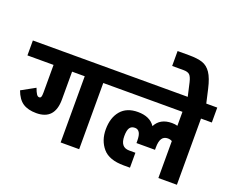

<svg xmlns="http://www.w3.org/2000/svg" viewBox="-158 -1241 1827 1499"><g transform="rotate(20 756.0 -491.5)"><path d="M710 -550H620V0H466V-550H361V-319Q361 -150 208 -150Q139 -150 96.5 -178Q54 -206 29 -274L143 -337Q155 -304 165 -289Q175 -274 187 -274Q199 -274 203 -284.5Q207 -295 207 -320V-550H-10V-674H710Z M1522 -674V-550H1432V0H1278V-307Q1262 -316 1242 -316Q1210 -316 1194 -292Q1178 -268 1178 -217V-198H1024V-217Q1024 -263 1011 -284.5Q998 -306 973 -306Q943 -306 929.5 -285Q916 -264 916 -217Q916 -124 990 -124H1042V0H990Q868 0 815 -62.5Q762 -125 762 -217Q762 -314 811 -372Q860 -430 953 -430Q1053 -430 1096 -365Q1134 -440 1232 -440Q1257 -440 1278 -434V-550H690V-674Z M1251 -787Q1241 -829 1225.5 -844Q1210 -859 1175 -859H1080V-983H1175Q1246 -983 1287.5 -969Q1329 -955 1357.5 -913Q1386 -871 1405 -787L1433 -664H1279Z"/></g></svg>

Font: Biryani Heavy
Style: Regular
Weight: 900
Designer: Dan Reynolds and Mathieu Réguer
Foundry: Dan Reynolds and Mathieu Réguer
Version: Version 1.003; ttfautohint (v1.1) -l 5 -r 5 -G 72 -x 0 -D la